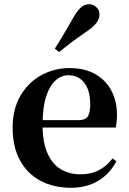

<svg xmlns="http://www.w3.org/2000/svg" viewBox="-20 -875 612 911"><path d="M316 16Q236 16 173.5 -16.5Q111 -49 75.5 -113Q40 -177 40 -269Q40 -359 78 -422.5Q116 -486 177.5 -519Q239 -552 309 -552Q383 -552 433.5 -522.5Q484 -493 509.5 -443Q535 -393 535 -331Q535 -296 529 -270H98V-305H353Q385 -305 396.5 -322.5Q408 -340 408 -380Q408 -446 380 -482Q352 -518 304 -518Q271 -518 243 -493Q215 -468 198.5 -416Q182 -364 182 -283Q182 -201 205 -148.5Q228 -96 268.5 -72Q309 -48 361 -48Q414 -48 450.5 -68Q487 -88 514 -123L532 -110Q501 -50 446 -17Q391 16 316 16ZM240 -644Q260 -675 280.5 -709.5Q301 -744 330 -795Q348 -826 365 -840.5Q382 -855 403 -855Q421 -855 436.5 -841.5Q452 -828 452 -806Q452 -786 437.5 -766.5Q423 -747 392 -726Q347 -695 317 -672.5Q287 -650 261 -628Z"/></svg>

Font: Noto Serif JP ExtraLight
Style: Bold
Weight: 700
Version: Version 2.003-H1;hotconv 1.1.1;makeotfexe 2.6.0